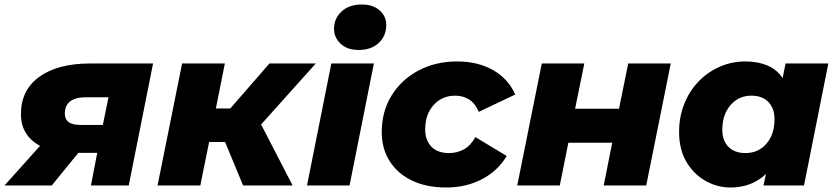

<svg xmlns="http://www.w3.org/2000/svg" viewBox="-51 -824 3710 853"><path d="M353 0 381 -145H297L179 0H-31L127 -176Q42 -222 42 -317Q42 -424 124 -483Q206 -542 350 -542H629L521 0ZM406 -269 431 -392H332Q237 -392 237 -319Q237 -269 305 -269Z M1029 0 949 -193H878L839 0H649L758 -542H948L908 -342H972L1146 -542H1352L1109 -271L1249 0Z M1313 0 1421 -542H1610L1502 0ZM1542 -602Q1492 -602 1462.5 -629.5Q1433 -657 1433 -696Q1433 -742 1466.5 -773Q1500 -804 1556 -804Q1606 -804 1635.5 -778Q1665 -752 1665 -713Q1665 -664 1631.5 -633Q1598 -602 1542 -602Z M1931 9Q1844 9 1780 -21.5Q1716 -52 1680.5 -107.5Q1645 -163 1645 -238Q1645 -328 1688 -398.5Q1731 -469 1807 -510Q1883 -551 1981 -551Q2073 -551 2140.5 -512Q2208 -473 2238 -404L2076 -327Q2060 -365 2033 -382Q2006 -399 1971 -399Q1913 -399 1875.5 -357.5Q1838 -316 1838 -249Q1838 -202 1865 -173Q1892 -144 1944 -144Q1980 -144 2010 -160.5Q2040 -177 2061 -215L2200 -131Q2161 -65 2090.5 -28Q2020 9 1931 9Z M2247 0 2356 -542H2545L2504 -341H2699L2740 -542H2929L2820 0H2631L2669 -190H2474L2436 0Z M3195 9Q3136 9 3084 -20Q3032 -49 2999 -104Q2966 -159 2966 -238Q2966 -305 2989 -362.5Q3012 -420 3052.5 -462Q3093 -504 3146.5 -527.5Q3200 -551 3260 -551Q3315 -551 3357.5 -533.5Q3400 -516 3426 -477L3439 -542H3629L3521 0H3341L3352 -51Q3288 9 3195 9ZM3261 -144Q3318 -144 3354 -185.5Q3390 -227 3390 -295Q3390 -342 3363 -370.5Q3336 -399 3287 -399Q3231 -399 3194.5 -357Q3158 -315 3158 -247Q3158 -200 3185 -172Q3212 -144 3261 -144Z"/></svg>

Font: Montserrat ExtraBold
Style: Italic
Weight: 800
Italic angle: -11.3°
Designer: Julieta Ulanovsky
Foundry: Julieta Ulanovsky
Version: Version 9.000; ttfautohint (v1.8.4.7-5d5b)